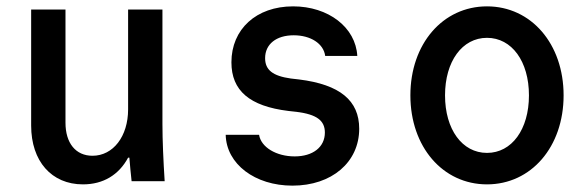

<svg xmlns="http://www.w3.org/2000/svg" viewBox="-20 -570 1840 604"><path d="M491 -180V-540H383V-226C383 -141 336 -80 271 -80C218 -80 186 -120 186 -184V-540H78V-175C78 -63 142 10 241 10C305 10 354 -20 383 -74H387C389 -50 391 -26 394 0H498C494 -63 491 -129 491 -180Z M690 -146C692 -54 782 14 900 14C1024 14 1110 -60 1110 -165C1110 -254 1049 -304 921 -320L895 -323C838 -331 814 -350 814 -387C814 -431 849 -459 904 -459C957 -459 998 -433 1003 -394H1104C1099 -484 1013 -550 902 -550C786 -550 708 -478 708 -374C708 -285 765 -236 887 -221L914 -218C976 -210 1002 -191 1002 -153C1002 -107 964 -78 907 -78C849 -78 801 -107 795 -146Z M1512 10C1651 10 1753 -108 1753 -270C1753 -432 1651 -550 1512 -550C1373 -550 1271 -432 1271 -270C1271 -108 1373 10 1512 10ZM1512 -89C1434 -89 1380 -163 1380 -270C1380 -377 1434 -451 1512 -451C1590 -451 1644 -377 1644 -270C1644 -163 1590 -89 1512 -89Z"/></svg>

Font: CommitMono
Style: 600Regular
Weight: 600
Monospace: yes
Designer: Eigil Nikolajsen
Foundry: Eigil Nikolajsen
Version: Version 1.143